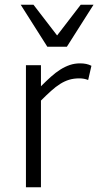

<svg xmlns="http://www.w3.org/2000/svg" viewBox="-20 -786 429 806"><path d="M350.1 -450.2Q333 -457 313 -457Q289.6 -457 270.3 -451.2Q251 -445.3 232.4 -433.6Q213.9 -421.9 194.6 -404.5Q175.3 -387.2 151.9 -363.8V0H88.9V-512.2H151.9V-423.8Q173.8 -445.8 193.6 -463.6Q213.4 -481.4 233.2 -493.9Q252.9 -506.3 273.2 -513.2Q293.5 -520 315.9 -520Q330.1 -520 341.8 -517.6Q353.5 -515.1 363.8 -509.8ZM260.7 -589.8H178.7L66.9 -766.1H120.6L219.7 -637.2L318.8 -766.1H372.6Z"/></svg>

Font: Clear Sans Light
Style: Regular
Weight: 300
Foundry: Intel Corporation
Version: Version 1.00